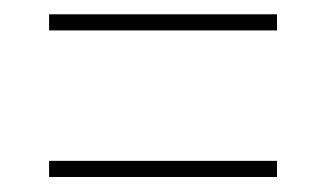

<svg xmlns="http://www.w3.org/2000/svg" viewBox="-20 -412 445 262"><path d="M47 -370.5V-392.5H358V-370.5ZM47 -170.5V-192.5H358V-170.5Z"/></svg>

Font: Imbue 50pt ExtraLight
Style: Regular
Weight: 200
Designer: Tyler Finck
Foundry: Etcetera Type Company
Version: Version 1.102; ttfautohint (v1.8.3)